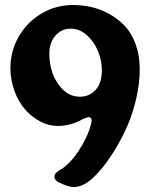

<svg xmlns="http://www.w3.org/2000/svg" viewBox="-20 -655 604 773"><path d="M542.5 -377.4Q542.5 -320.3 529.1 -261Q515.6 -201.7 494.9 -153.1Q474.1 -104.5 447.5 -60.1Q420.9 -15.6 396 15.4Q371.1 46.4 348.1 66.9Q311 98.1 275.4 98.1Q256.3 98.1 218.3 80.1Q199.2 71.3 199.2 55.2Q199.2 43 217.3 31.7Q257.8 10.3 294.7 -44.9Q331.5 -100.1 345.7 -152.3Q349.1 -166 349.1 -170.9Q349.1 -175.8 345.7 -179.7Q342.3 -183.6 337.9 -183.6Q333 -183.6 314.9 -176.3Q265.6 -147.9 211.9 -147.9Q176.3 -147.9 141.8 -166Q107.4 -184.1 80.8 -214.6Q54.2 -245.1 38.1 -289.1Q22 -333 22 -380.9Q22 -449.7 55.7 -508.1Q89.4 -566.4 147.2 -600.6Q205.1 -634.8 273.4 -634.8Q311 -634.8 347.2 -626.7Q383.3 -618.7 419.2 -599.1Q455.1 -579.6 482.2 -551Q509.3 -522.5 525.9 -477.5Q542.5 -432.6 542.5 -377.4ZM390.1 -372.1Q390.1 -412.1 374 -450.4Q357.9 -488.8 328.9 -514.2Q299.8 -539.6 265.6 -539.6Q226.6 -539.6 202.6 -511Q178.7 -482.4 178.7 -439.9Q178.7 -367.2 214.4 -316.4Q250 -265.6 301.3 -265.6Q339.8 -265.6 365 -293.2Q390.1 -320.8 390.1 -372.1Z"/></svg>

Font: Cooper*
Style: Bold
Weight: 700
Designer: Owen Earl
Foundry: indestructible type*
Version: Version 0.001